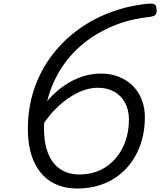

<svg xmlns="http://www.w3.org/2000/svg" viewBox="-20 -1057 914 1096"><path d="M421 19Q334 19 271 -20Q208 -59 173.5 -135Q139 -211 139 -322Q139 -437 172 -539.5Q205 -642 266.5 -727.5Q328 -813 413 -878Q498 -943 602.5 -983.5Q707 -1024 825 -1036Q850 -1038 861 -1033Q872 -1028 874 -1005Q876 -978 865.5 -970.5Q855 -963 832 -960Q720 -948 627 -909.5Q534 -871 460 -811.5Q386 -752 335 -675.5Q284 -599 257.5 -510.5Q231 -422 231 -327Q231 -257 246 -206.5Q261 -156 288 -124Q315 -92 351.5 -76.5Q388 -61 432 -61Q497 -61 549 -84.5Q601 -108 638.5 -151Q676 -194 696 -251Q716 -308 716 -374Q716 -430 693.5 -471Q671 -512 631.5 -534Q592 -556 540 -556Q499 -556 460 -542.5Q421 -529 385 -506Q349 -483 317 -454Q285 -425 260 -393.5Q235 -362 217 -333L190 -397Q221 -449 260.5 -492.5Q300 -536 347 -568.5Q394 -601 447 -619Q500 -637 556 -637Q613 -637 659 -618.5Q705 -600 738 -567Q771 -534 789 -488.5Q807 -443 807 -389Q807 -299 779 -224Q751 -149 700 -94.5Q649 -40 578 -10.5Q507 19 421 19Z"/></svg>

Font: Playwrite IN
Style: Regular
Weight: 400
Designer: Veronika Burian, José Scaglione
Foundry: TypeTogether
Version: Version 1.002